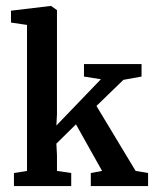

<svg xmlns="http://www.w3.org/2000/svg" viewBox="-20 -627 519 647"><path d="M27 0V-44L71 -51V-543L17 -551V-591L151 -607H152L172 -593V-242L170 -204L320 -360L263 -369V-411H457V-369L396 -358L305 -270L437 -51L479 -44V0H286V-44L324 -51L236 -208L170 -143L172 -103V-51L220 -44V0Z"/></svg>

Font: Aikya SemiBold
Style: Regular
Weight: 600
Designer: Neelakash Kshetrimayum (Latin subset based on Merriweather by Eben Sorkin)
Foundry: Brand New Type
Version: Version 1.00 b005